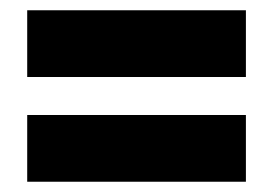

<svg xmlns="http://www.w3.org/2000/svg" viewBox="-20 -519 539 374"><path d="M33 -499H459V-369H33ZM33 -295H459V-165H33Z"/></svg>

Font: Khand Black
Style: Regular
Weight: 900
Designer: Sanchit Sawaria and Jyotish Sonowal (Devanagari), Satya Rajpurohit (Latin)
Foundry: Indian Type Foundry
Version: Version 2.000;PS 1.0;hotconv 1.0.79;makeotf.lib2.5.61930